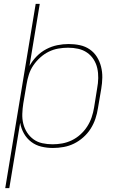

<svg xmlns="http://www.w3.org/2000/svg" viewBox="-20 -755 640 990"><path d="M7 215 164 -735H185L132 -415Q147 -442 169 -464.5Q191 -487 218.5 -501.5Q246 -516 275.5 -522Q305 -528 334 -528Q364 -528 392 -522Q420 -516 442.5 -500.5Q465 -485 479.5 -462Q494 -439 501 -411.5Q508 -384 507.5 -355Q507 -326 502 -297L485 -197Q481 -170 472 -143Q463 -116 447.5 -91.5Q432 -67 409.5 -47Q387 -27 361.5 -14.5Q336 -2 308 3Q280 8 253 8Q222 8 193 1Q164 -6 141 -23.5Q118 -41 103.5 -66.5Q89 -92 84 -122L28 215ZM251 -11Q276 -11 301 -15.5Q326 -20 350 -31.5Q374 -43 394.5 -61.5Q415 -80 429.5 -102.5Q444 -125 452.5 -150Q461 -175 465 -200L481 -300Q486 -326 486.5 -352.5Q487 -379 481.5 -403.5Q476 -428 462.5 -449Q449 -470 428.5 -484Q408 -498 383 -503.5Q358 -509 331 -509Q306 -509 280.5 -504.5Q255 -500 231.5 -488.5Q208 -477 187.5 -458.5Q167 -440 152 -418Q137 -396 129 -371Q121 -346 117 -321L100 -221Q96 -195 95 -168.5Q94 -142 100 -117.5Q106 -93 119.5 -72Q133 -51 153 -36.5Q173 -22 198.5 -16.5Q224 -11 251 -11Z"/></svg>

Font: Iosevka Aile Thin
Style: Italic
Weight: 100
Italic angle: -9°
Designer: Belleve Invis
Foundry: Belleve Invis
Version: Version 31.1.0; ttfautohint (v1.8.4)